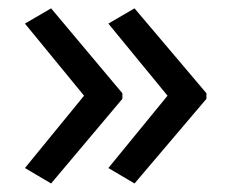

<svg xmlns="http://www.w3.org/2000/svg" viewBox="-20 -491 549 455"><path d="M270 -256.8 101.1 -56.2 39.1 -92.8 179.2 -264.2 39.1 -435.1 101.1 -471.2 270 -270ZM469.2 -256.8 298.8 -56.2 236.8 -92.8 377 -264.2 236.8 -435.1 298.8 -471.2 469.2 -270Z"/></svg>

Font: NotoSans
Style: Regular
Weight: 400
Designer: Monotype Design team
Foundry: Monotype Imaging Inc.
Version: Version 1.04